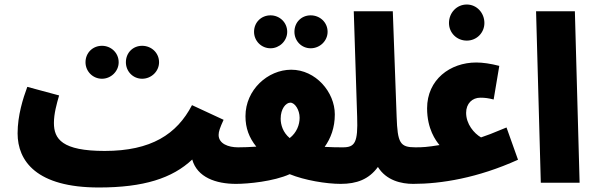

<svg xmlns="http://www.w3.org/2000/svg" viewBox="-20 -810 2643 851"><path d="M610 -461C651 -461 685 -494 685 -534C685 -576 651 -607 610 -607C569 -607 538 -576 538 -534C538 -494 569 -461 610 -461ZM432 -461C472 -461 506 -494 506 -534C506 -576 472 -607 432 -607C391 -607 359 -576 359 -534C359 -494 391 -461 432 -461ZM418 21C617 21 744 -20 832 -103C854 -24 937 5 1026 5C1078 5 1111 -27 1111 -78C1111 -120 1085 -157 1035 -157C992 -157 949 -173 949 -212C949 -227 955 -244 971 -279L831 -344C764 -215 650 -141 444 -141C255 -141 219 -194 219 -265C219 -306 231 -349 242 -387L101 -425C82 -374 58 -298 58 -219C58 -96 142 21 418 21Z M1357 -596C1398 -596 1432 -629 1432 -669C1432 -711 1398 -742 1357 -742C1316 -742 1285 -711 1285 -669C1285 -629 1316 -596 1357 -596ZM1179 -596C1219 -596 1253 -629 1253 -669C1253 -711 1219 -742 1179 -742C1138 -742 1106 -711 1106 -669C1106 -629 1138 -596 1179 -596ZM1026 5C1080 5 1193 -6 1264 -38C1330 -11 1426 5 1490 5C1541 5 1575 -30 1575 -78C1575 -120 1549 -157 1500 -157C1480 -157 1451 -157 1419 -159C1446 -197 1464 -244 1464 -303C1464 -402 1379 -501 1271 -501C1167 -501 1068 -412 1068 -295C1068 -242 1084 -200 1116 -160C1086 -158 1057 -157 1036 -157ZM1224 -284C1224 -328 1247 -355 1267 -355C1287 -355 1308 -323 1308 -288C1308 -257 1295 -222 1264 -198C1234 -223 1224 -257 1224 -284Z M1490 5C1561 5 1615 -15 1655 -70C1692 -10 1759 5 1811 5C1862 5 1896 -27 1896 -78C1896 -120 1870 -157 1821 -157C1753 -157 1742 -176 1738 -293L1721 -760H1548L1563 -292C1567 -178 1553 -157 1500 -157Z M2049 -630C2093 -630 2127 -665 2127 -708C2127 -753 2093 -790 2049 -790C2004 -790 1970 -753 1970 -708C1970 -665 2004 -630 2049 -630ZM1811 5C1935 5 2097 -21 2276 -102L2225 -245C2156 -216 2141 -211 2112 -201C2081 -219 2046 -260 2046 -310C2046 -351 2073 -377 2109 -377C2130 -377 2144 -375 2168 -369L2193 -518C2154 -528 2120 -533 2091 -533C1975 -533 1873 -457 1873 -330C1873 -238 1912 -186 1928 -167C1872 -158 1854 -157 1821 -157Z M2377 0H2549L2528 -760H2356Z"/></svg>

Font: Noto Sans Arabic UI XCn Bk
Style: Regular
Weight: 900
Width: 2
Designer: Monotype Design Team, Nadine Chahine and Nizar Qandah
Foundry: Monotype Imaging Inc.
Version: Version 2.010